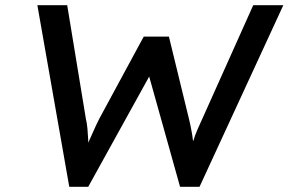

<svg xmlns="http://www.w3.org/2000/svg" viewBox="-20 -720 1112 740"><path d="M247 0 124 -700H239L311 -262Q315 -246 317 -224.5Q319 -203 320 -181Q320 -175 320 -170Q326 -182 330 -192Q343 -221 350 -236.5Q357 -252 363 -263L534 -579H631L708 -263Q714 -239 718 -216Q722 -196 724 -176Q725 -178 726 -180Q729 -190 732.5 -199.5Q736 -209 742.5 -224Q749 -239 761 -265L956 -700H1072L749 0H674L555 -425L320 0Z"/></svg>

Font: Lexend
Style: Italic
Weight: 400
Italic angle: -8.13011°
Designer: Bonnie Shaver-Troup, Thomas Jockin
Foundry: Lexend
Version: Version 1.007